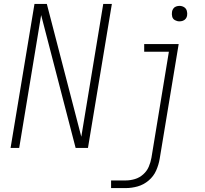

<svg xmlns="http://www.w3.org/2000/svg" viewBox="-20 -755 1048 980"><path d="M34 0H78L190 -678L366 0H429L551 -735H507L395 -57L219 -735H156ZM896 -646Q905 -646 913.5 -649Q922 -652 928 -659.5Q934 -667 935 -676Q937 -688 933.5 -700Q930 -712 919.5 -718.5Q909 -725 896 -725Q888 -725 879 -722Q870 -719 864.5 -711Q859 -703 858 -695Q856 -682 859 -670Q862 -658 873 -652Q884 -646 896 -646ZM547 205H622Q652 205 682.5 196.5Q713 188 738.5 166.5Q764 145 777 115.5Q790 86 795 56L892 -530H716V-491H842L753 50Q749 73 739.5 95.5Q730 118 711 135Q692 152 668.5 159Q645 166 622 166H547Z"/></svg>

Font: Iosevka Sparkle Extralight
Style: Italic
Weight: 200
Italic angle: -9°
Designer: Belleve Invis
Foundry: Belleve Invis
Version: Version 4.5.0; ttfautohint (v1.8.3)